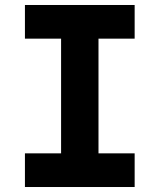

<svg xmlns="http://www.w3.org/2000/svg" viewBox="-20 -750 640 770"><path d="M80 0V-135H225V-595H80V-730H520V-595H375V-135H520V0Z"/></svg>

Font: JetBrains Mono NL ExtraBold
Style: Regular
Weight: 800
Designer: Philipp Nurullin, Konstantin Bulenkov
Foundry: JetBrains
Version: Version 2.304; ttfautohint (v1.8.4.7-5d5b)